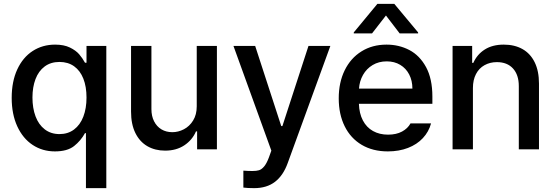

<svg xmlns="http://www.w3.org/2000/svg" viewBox="-20 -766 2849 985"><path d="M420.9 -83H416Q394.5 -43.9 359.9 -16.6Q325.2 10.7 261.7 10.7Q197.8 10.7 147.5 -22.5Q97.2 -55.7 68.6 -117.9Q40 -180.2 40 -263.7Q40 -348.1 68.6 -409.9Q97.2 -471.7 147.7 -504.4Q198.2 -537.1 262.7 -537.1Q308.1 -537.1 338.6 -522.2Q369.1 -507.3 386 -487.8Q402.8 -468.3 416 -444.3H423.8V-530.3H525.4V199.2H420.9ZM423.8 -265.6Q423.8 -321.3 407.7 -362.3Q391.6 -403.3 360.4 -425.8Q329.1 -448.2 285.2 -448.2Q240.2 -448.2 209 -424.8Q177.7 -401.4 162.1 -360.1Q146.5 -318.8 146.5 -265.6Q146.5 -211.4 162.4 -168.9Q178.2 -126.5 209.7 -102.3Q241.2 -78.1 285.2 -78.1Q328.6 -78.1 359.9 -101.6Q391.1 -125 407.5 -167.5Q423.8 -210 423.8 -265.6Z M989.3 -530.3H1092.8V0H991.2V-91.8H985.4Q966.3 -47.4 925.3 -20.3Q884.3 6.8 827.1 6.8Q775.4 6.8 735.8 -16.1Q696.3 -39.1 674.3 -84Q652.3 -128.9 652.3 -193.4V-530.3H756.8V-206.1Q756.8 -170.4 770.5 -143.6Q784.2 -116.7 808.3 -102.3Q832.5 -87.9 864.3 -87.9Q894.5 -87.9 923.3 -102.8Q952.1 -117.7 970.7 -147.7Q989.3 -177.7 989.3 -220.7Z M1228.5 196.3V109.4Q1252 111.3 1275.4 111.3Q1295.4 111.3 1308.6 107.4Q1321.8 103.5 1334.7 88.4Q1347.7 73.2 1359.4 42L1372.1 6.8L1177.7 -530.3H1289.1L1422.9 -119.1H1428.7L1562.5 -530.3H1674.8L1456.1 70.3Q1433.1 134.3 1390.9 166.7Q1348.6 199.2 1284.2 199.2Q1249 199.2 1228.5 196.3Z M1717.8 -261.7Q1717.8 -342.8 1748.3 -405.3Q1778.8 -467.8 1834.5 -502.4Q1890.1 -537.1 1962.9 -537.1Q2026.9 -537.1 2080.1 -509.3Q2133.3 -481.4 2165.8 -421.6Q2198.2 -361.8 2198.2 -270.5V-233.4H1821.3Q1822.8 -184.1 1841.6 -148.2Q1860.4 -112.3 1893.6 -93.8Q1926.8 -75.2 1970.7 -75.2Q2013.2 -75.2 2042.5 -91.1Q2071.8 -106.9 2085.9 -132.8H2191.4Q2179.7 -89.8 2149.4 -57.4Q2119.1 -24.9 2073 -7.1Q2026.9 10.7 1969.7 10.7Q1892.6 10.7 1835.7 -22.9Q1778.8 -56.6 1748.3 -118.2Q1717.8 -179.7 1717.8 -261.7ZM2095.7 -311.5Q2095.7 -352.1 2079.3 -383.8Q2063 -415.5 2033.2 -433.3Q2003.4 -451.2 1963.9 -451.2Q1923.3 -451.2 1891.8 -432.4Q1860.4 -413.6 1842.3 -381.6Q1824.2 -349.6 1821.8 -311.5ZM1960 -686.5 1888.7 -594.7H1794.9V-599.6L1916 -746.1H2002.9L2125 -599.6V-594.7H2030.3Z M2406.2 0H2301.8V-530.3H2402.3V-443.4H2408.2Q2427.7 -487.3 2467.3 -512.2Q2506.8 -537.1 2564.5 -537.1Q2619.6 -537.1 2660.2 -514.4Q2700.7 -491.7 2722.9 -446.8Q2745.1 -401.9 2745.1 -336.9V0H2641.6V-324.2Q2641.6 -381.8 2611.8 -414.6Q2582 -447.3 2529.3 -447.3Q2493.7 -447.3 2465.6 -431.6Q2437.5 -416 2421.9 -386Q2406.2 -356 2406.2 -314.5Z"/></svg>

Font: WEMIX Pretendard Medium
Style: Regular
Weight: 500
Designer: Base glyphs from Inter by Rasmus Andersson; Hangeul glyphs from Noto Sans CJK(Source Han Sans) by Jang Soo-young and Kan
Foundry: Kil Hyung-jin
Version: Version 1.000